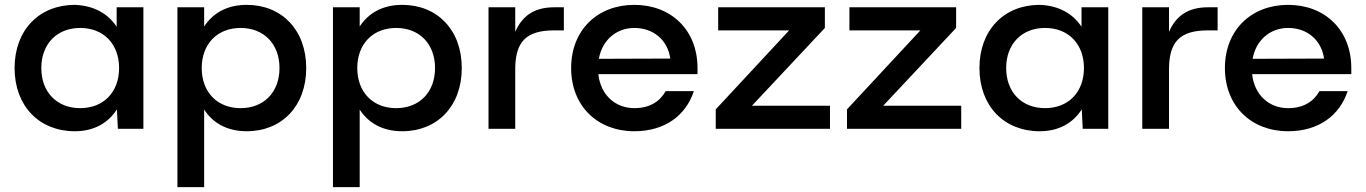

<svg xmlns="http://www.w3.org/2000/svg" viewBox="-20 -530 5620 790"><path d="M465 0H570V-500H460V-420C424 -474 367 -507 288 -510C141 -510 40 -406 40 -250C40 -94 141 10 288 10C368 10 426 -25 461 -80ZM310 -85C214 -85 150 -151 150 -250C150 -349 214 -415 310 -415C406 -415 470 -349 470 -250C470 -151 406 -85 310 -85Z M820 -500H710V240H820V-79C856 -24 914 10 995 10C1140 10 1240 -94 1240 -250C1240 -406 1140 -510 995 -510C914 -510 856 -476 820 -421ZM970 -85C874 -85 810 -151 810 -250C810 -349 874 -415 970 -415C1066 -415 1130 -349 1130 -250C1130 -151 1066 -85 970 -85Z M1460 -500H1350V240H1460V-79C1496 -24 1554 10 1635 10C1780 10 1880 -94 1880 -250C1880 -406 1780 -510 1635 -510C1554 -510 1496 -476 1460 -421ZM1610 -85C1514 -85 1450 -151 1450 -250C1450 -349 1514 -415 1610 -415C1706 -415 1770 -349 1770 -250C1770 -151 1706 -85 1610 -85Z M1990 0H2100V-245C2100 -359 2146 -405 2260 -405H2300V-500H2260C2180 -500 2129 -466 2100 -399V-500H1990Z M2330 -250C2330 -94 2438 10 2590 10C2716 10 2802 -55 2835 -155H2719C2695 -112 2653 -85 2590 -85C2512 -85 2451 -139 2442 -225H2850V-250C2850 -406 2742 -510 2590 -510C2438 -510 2330 -406 2330 -250ZM2444 -288C2458 -366 2517 -415 2590 -415C2668 -415 2727 -366 2738 -289Z M2925 0H3395V-95H3074L3374 -415V-500H2935V-405H3227L2925 -80Z M3465 0H3935V-95H3614L3914 -415V-500H3475V-405H3767L3465 -80Z M4435 0H4540V-500H4430V-420C4394 -474 4337 -507 4258 -510C4111 -510 4010 -406 4010 -250C4010 -94 4111 10 4258 10C4338 10 4396 -25 4431 -80ZM4280 -85C4184 -85 4120 -151 4120 -250C4120 -349 4184 -415 4280 -415C4376 -415 4440 -349 4440 -250C4440 -151 4376 -85 4280 -85Z M4680 0H4790V-245C4790 -359 4836 -405 4950 -405H4990V-500H4950C4870 -500 4819 -466 4790 -399V-500H4680Z M5020 -250C5020 -94 5128 10 5280 10C5406 10 5492 -55 5525 -155H5409C5385 -112 5343 -85 5280 -85C5202 -85 5141 -139 5132 -225H5540V-250C5540 -406 5432 -510 5280 -510C5128 -510 5020 -406 5020 -250ZM5134 -288C5148 -366 5207 -415 5280 -415C5358 -415 5417 -366 5428 -289Z"/></svg>

Font: Goli Medium
Style: Regular
Weight: 500
Designer: jaikishan Patel
Foundry: MagicType
Version: Version 1.000;Glyphs 3.2 (3242)